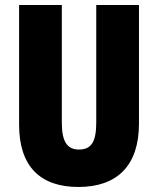

<svg xmlns="http://www.w3.org/2000/svg" viewBox="-20 -734 628 764"><path d="M533 -242V-714H363V-247C363 -167 342 -139 294 -139C249 -139 226 -168 226 -246V-714H56V-238C56 -72 140 10 292 10C448 10 533 -77 533 -242Z"/></svg>

Font: Noto Sans Oriya ExtCond Blk
Style: Regular
Weight: 900
Width: 2
Designer: Amélie Bonet and Sol Matas
Foundry: Google LLC
Version: Version 2.006